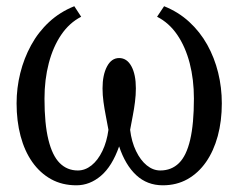

<svg xmlns="http://www.w3.org/2000/svg" viewBox="-20 -570 748 602"><path d="M219.5 11Q175 11 140.2 -8.2Q105.5 -27.5 81.2 -62Q57 -96.5 44.5 -143.5Q32 -190.5 32 -246Q32 -294 43.5 -340.5Q55 -387 77.5 -428.2Q100 -469.5 134 -501Q168 -532.5 213 -550.5L234.5 -517.5Q197.5 -498.5 172 -461Q146.5 -423.5 133 -372Q119.5 -320.5 119.5 -260.5Q119.5 -181.5 131.8 -131.8Q144 -82 167.2 -58.8Q190.5 -35.5 224 -35.5Q247 -35.5 267 -51.5Q287 -67.5 301 -96.5Q315 -125.5 320 -163Q316 -184.5 311.8 -206.5Q307.5 -228.5 304.5 -250.2Q301.5 -272 301.5 -293Q301.5 -335 315.5 -361.5Q329.5 -388 353.5 -388Q378 -388 392 -362.2Q406 -336.5 406 -293Q406 -272 403.2 -250.2Q400.5 -228.5 396.2 -206.5Q392 -184.5 388 -163Q392.5 -125.5 406.5 -96.5Q420.5 -67.5 440.2 -51.5Q460 -35.5 482.5 -35.5Q517.5 -35.5 541 -58.5Q564.5 -81.5 576.2 -131.5Q588 -181.5 588 -261Q588 -320.5 574.8 -371.8Q561.5 -423 535.8 -460.8Q510 -498.5 472.5 -517.5L494.5 -550.5Q539.5 -532.5 573.2 -501.5Q607 -470.5 629.8 -429.8Q652.5 -389 664 -342.2Q675.5 -295.5 675.5 -246Q675.5 -190.5 662.8 -143.5Q650 -96.5 626 -62Q602 -27.5 567.8 -8.2Q533.5 11 490.5 11Q441.5 11 407.2 -20.8Q373 -52.5 353.5 -111Q331.5 -48.5 296.5 -18.8Q261.5 11 219.5 11Z"/></svg>

Font: Merriweather 60pt Light
Style: Regular
Weight: 300
Version: Version 2.100